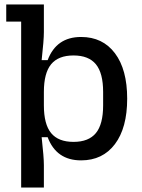

<svg xmlns="http://www.w3.org/2000/svg" viewBox="-20 -710 636 862"><path d="M75 -613H8V-690H177V-566Q177 -530 167 -440H194Q233 -544 344 -544Q441 -544 496 -471Q551 -398 551 -267Q551 -136 496 -63Q441 10 344 10Q233 10 194 -94H167Q177 -4 177 31V132H75ZM310 -73Q378 -73 410.5 -112.5Q443 -152 443 -237V-297Q443 -382 410.5 -421.5Q378 -461 310 -461Q242 -461 209.5 -421.5Q177 -382 177 -297V-237Q177 -152 209.5 -112.5Q242 -73 310 -73Z"/></svg>

Font: Mozilla Headline BETA
Style: Regular
Weight: 400
Designer: Studio DRAMA
Foundry: Studio DRAMA
Version: Version 0.100